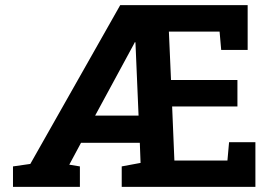

<svg xmlns="http://www.w3.org/2000/svg" viewBox="-20 -731 1062 751"><path d="M30.8 0V-80.1L98.6 -89.8L450.2 -710.9H948.7V-535.6H845.2L838.9 -607.4H640.6L648.9 -418H908.7V-314.5H653.3L662.1 -103H869.6L876 -174.8H979V0H456.1V-80.1L529.8 -93.8L526.9 -172.4H296.9L251 -86.9L292.5 -80.1V0ZM352.1 -278.8H522L509.8 -565.4L507.3 -565.9L502.4 -556.2Z"/></svg>

Font: Roboto Slab SemiBold
Style: Regular
Weight: 600
Designer: Google
Version: Version 2.001; ttfautohint (v1.8.3)